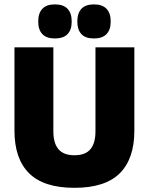

<svg xmlns="http://www.w3.org/2000/svg" viewBox="-20 -860 694 896"><path d="M327.5 16.5Q184.5 16.5 116 -51.2Q47.5 -119 47.5 -250V-639H229V-247.5Q229 -191.5 253 -163.5Q277 -135.5 327.5 -135.5Q378 -135.5 401.8 -163.5Q425.5 -191.5 425.5 -247.5V-639H607V-250Q607 -119 538.8 -51.2Q470.5 16.5 327.5 16.5ZM236 -680.5Q197 -680.5 177.8 -700.8Q158.5 -721 158.5 -757.5V-761.5Q158.5 -798.5 177.8 -819Q197 -839.5 236 -839.5Q276 -839.5 295.2 -819Q314.5 -798.5 314.5 -761.5V-757.5Q314.5 -721 295.2 -700.8Q276 -680.5 236 -680.5ZM418.5 -680.5Q379 -680.5 360 -700.8Q341 -721 341 -757.5V-761.5Q341 -798.5 360 -819Q379 -839.5 418.5 -839.5Q457.5 -839.5 477 -819Q496.5 -798.5 496.5 -761.5V-757.5Q496.5 -721 477 -700.8Q457.5 -680.5 418.5 -680.5Z"/></svg>

Font: Anek Latin Medium ExtraBold
Style: Regular
Weight: 800
Version: Version 1.003